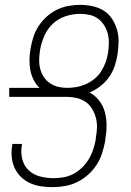

<svg xmlns="http://www.w3.org/2000/svg" viewBox="-20 -763 540 791"><path d="M196 8Q172 8 148.5 4.5Q125 1 104 -8.5Q83 -18 66.5 -34Q50 -50 40.5 -70.5Q31 -91 28.5 -115Q26 -139 30 -163L31 -170H71L70 -165Q65 -136 71.5 -108.5Q78 -81 97 -62.5Q116 -44 143.5 -36.5Q171 -29 200 -29Q220 -29 241 -32.5Q262 -36 281.5 -46Q301 -56 317 -71.5Q333 -87 344.5 -105.5Q356 -124 363 -144.5Q370 -165 374 -186L375 -196Q379 -218 379.5 -239Q380 -260 374.5 -279.5Q369 -299 358.5 -316Q348 -333 331.5 -344Q315 -355 295 -359.5Q275 -364 254 -364H18V-401H143Q128 -415 118.5 -434Q109 -453 105 -474Q101 -495 101.5 -517.5Q102 -540 106 -563Q110 -587 117.5 -610.5Q125 -634 139 -655.5Q153 -677 172.5 -694.5Q192 -712 214.5 -723Q237 -734 261.5 -738.5Q286 -743 310 -743Q336 -743 361.5 -737.5Q387 -732 407.5 -719Q428 -706 441.5 -685.5Q455 -665 462 -641Q469 -617 468.5 -590.5Q468 -564 464 -538Q460 -514 452 -490Q444 -466 429 -445Q414 -424 393.5 -408Q373 -392 349 -382Q373 -369 389 -348Q405 -327 412 -301Q419 -275 419 -247Q419 -219 414 -190L413 -180Q408 -155 400 -130Q392 -105 377 -82.5Q362 -60 341.5 -42Q321 -24 297 -12.5Q273 -1 247 3.5Q221 8 196 8ZM257 -401Q276 -401 295.5 -404.5Q315 -408 334 -416.5Q353 -425 369.5 -438.5Q386 -452 397 -469.5Q408 -487 415 -506Q422 -525 425 -544Q428 -564 428.5 -584.5Q429 -605 424 -624Q419 -643 409 -659Q399 -675 384 -686Q369 -697 350 -701.5Q331 -706 310 -706Q281 -706 251 -696.5Q221 -687 198 -665.5Q175 -644 162.5 -615Q150 -586 145 -557Q142 -538 141.5 -518Q141 -498 145.5 -480Q150 -462 160 -446.5Q170 -431 185.5 -420.5Q201 -410 219 -405.5Q237 -401 257 -401Z"/></svg>

Font: Iosevka Extralight Oblique
Style: Regular
Weight: 200
Italic angle: -9°
Monospace: yes
Designer: Belleve Invis
Foundry: Belleve Invis
Version: Version 32.5.0; ttfautohint (v1.8.4)